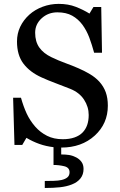

<svg xmlns="http://www.w3.org/2000/svg" viewBox="-20 -728 601 965"><path d="M329.6 137.7Q329.6 113.8 302.7 107.4Q275.9 101.1 249 101.1Q249 93.8 249 55.7Q249 17.6 249 11.7Q211.4 7.3 177.7 -4.6Q144 -16.6 112.8 -35.2L91.8 0.5H52.7L45.9 -236.8H85.4Q97.7 -192.9 114 -157.5Q130.4 -122.1 157.2 -91.3Q182.6 -62.5 216.6 -45.4Q250.5 -28.3 295.4 -28.3Q329.1 -28.3 354.2 -37.1Q379.4 -45.9 395 -62Q410.6 -78.1 418.2 -99.9Q425.8 -121.6 425.8 -149.9Q425.8 -191.4 402.3 -227.3Q378.9 -263.2 332.5 -281.7Q300.8 -294.4 259.8 -309.8Q218.8 -325.2 189 -338.9Q130.4 -365.2 97.9 -408Q65.4 -450.7 65.4 -519.5Q65.4 -559.1 81.5 -593.3Q97.7 -627.4 127.4 -654.3Q155.8 -679.7 194.3 -694.1Q232.9 -708.5 274.9 -708.5Q322.8 -708.5 360.6 -693.8Q398.4 -679.2 429.7 -659.7L449.7 -692.9H488.8L492.7 -462.9H453.1Q442.4 -502.4 429 -538.6Q415.5 -574.7 394 -604Q373 -632.3 342.8 -649.2Q312.5 -666 268.6 -666Q222.2 -666 189.5 -636.2Q156.7 -606.4 156.7 -563.5Q156.7 -518.6 177.7 -489Q198.7 -459.5 238.8 -440.4Q274.4 -423.3 308.8 -410.9Q343.3 -398.4 375.5 -384.3Q404.8 -371.6 431.9 -355.5Q459 -339.4 479 -317.9Q501 -293.5 511.5 -264.4Q522 -235.4 522 -196.8Q522 -106.4 456.1 -46.4Q390.1 13.7 287.6 13.7V48.3Q309.6 48.3 327.1 51Q344.7 53.7 362.8 63Q378.9 71.3 389.4 85.4Q399.9 99.6 399.9 121.1Q399.9 149.4 384.3 168.9Q368.7 188.5 340.8 199.2Q314.9 209.5 281.7 213.1Q248.5 216.8 205.1 216.8V181.6Q225.1 181.6 249.3 180.9Q273.4 180.2 288.6 176.8Q308.1 172.4 318.8 163.3Q329.6 154.3 329.6 137.7Z"/></svg>

Font: UniBurma_GGSerif
Style: Book
Weight: 400
Designer: Victor San Kho Lin (for Burmese only and related typography optimization with it)
Foundry: http://www.unimm.org
Version: 2.0